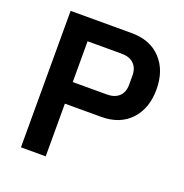

<svg xmlns="http://www.w3.org/2000/svg" viewBox="-131 -851 931 969"><g transform="rotate(20 334.5 -366.5)"><path d="M218 0H85V-733H413Q513 -733 570.5 -671.5Q628 -610 628 -508Q628 -406 570.5 -344.5Q513 -283 413 -283H218ZM218 -618V-399H401Q443 -399 466.5 -421Q490 -443 490 -484V-532Q490 -573 466.5 -595.5Q443 -618 401 -618Z"/></g></svg>

Font: IBM Plex Sans JP SemiBold
Style: Regular
Weight: 600
Designer: Mike Abbink; Paul van der Laan; Pieter van Rosmalen; Wujin Sim; Yejin Wi; Jinhee Kim; Boomi Park; Yona Kim; Kichan Ma
Foundry: Sandoll Inc.
Version: Version 1.001